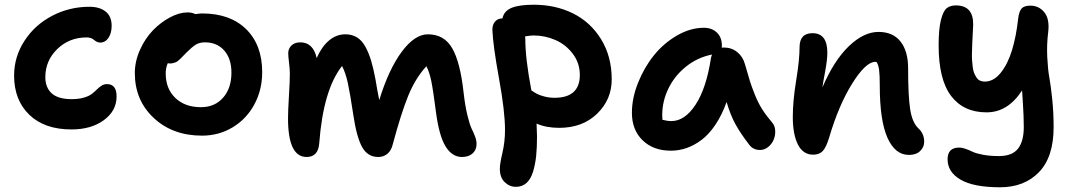

<svg xmlns="http://www.w3.org/2000/svg" viewBox="-20 -585 4563 817"><path d="M284.2 -34.2Q169.4 -34.2 104.7 -96.7Q40 -159.2 40 -263.2Q40 -343.3 84 -411.1Q127.9 -479 201.7 -517.6Q275.4 -556.2 360.8 -556.2Q403.8 -556.2 429.4 -535.9Q455.1 -515.6 455.1 -475.1Q455.1 -444.3 441.7 -424.1Q428.2 -403.8 405.8 -403.8Q393.6 -403.8 380.6 -414.8Q367.7 -425.8 349.1 -425.8Q274.4 -425.8 223.6 -376.2Q172.9 -326.7 172.9 -256.8Q172.9 -212.4 200.2 -187.7Q227.5 -163.1 285.2 -163.1Q314.9 -163.1 337.2 -169.7Q359.4 -176.3 371.3 -185.8Q383.3 -195.3 392.6 -204.6Q401.9 -213.9 412.1 -220.5Q422.4 -227.1 435.1 -227.1Q476.1 -227.1 476.1 -174.8Q476.1 -113.3 421.9 -73.7Q367.7 -34.2 284.2 -34.2Z M839.8 -7.8Q714.8 -7.8 634.3 -83Q553.7 -158.2 553.7 -273.9Q553.7 -324.2 575.7 -373Q597.7 -421.9 630.9 -456.1Q664.1 -490.2 703.6 -511.2Q743.2 -532.2 777.8 -532.2Q797.9 -532.2 811 -524.9Q814.5 -525.4 820.3 -526.1Q826.2 -526.9 830.8 -527.3Q835.4 -527.8 839.8 -527.8Q959.5 -527.8 1027.6 -460.7Q1095.7 -393.6 1095.7 -277.8Q1095.7 -202.6 1062.3 -140.6Q1028.8 -78.6 970 -43.2Q911.1 -7.8 839.8 -7.8ZM685.1 -272.9Q685.1 -207.5 726.1 -168.2Q767.1 -128.9 835 -128.9Q893.6 -128.9 929.2 -169.2Q964.8 -209.5 964.8 -275.9Q964.8 -335 934.3 -369.9Q903.8 -404.8 852.1 -404.8Q828.6 -404.8 812.7 -394.8Q796.9 -384.8 772.9 -360.8Q768.1 -356 759.8 -347.4Q751.5 -338.9 748 -335.4Q744.6 -332 738.5 -326.9Q732.4 -321.8 728 -320.1Q723.6 -318.4 717.3 -316.7Q710.9 -314.9 703.6 -314.9Q702.1 -314.9 698.7 -315.4Q695.3 -315.9 693.8 -315.9Q685.1 -295.9 685.1 -272.9Z M1284.7 83Q1205.6 83 1205.6 -81.1Q1205.6 -112.3 1209.5 -176.8Q1213.4 -241.2 1213.4 -272Q1213.4 -288.6 1210 -317.1Q1206.5 -345.7 1206.5 -358.9Q1206.5 -377.9 1220.2 -391.4Q1233.9 -404.8 1257.8 -404.8Q1312.5 -404.8 1327.6 -337.9Q1348.6 -386.2 1379.9 -412.6Q1411.1 -439 1449.7 -439Q1477.5 -439 1498.5 -426.3Q1519.5 -413.6 1534.2 -387.2Q1548.8 -360.8 1558.8 -328.1Q1568.8 -295.4 1577.6 -248Q1585.4 -199.7 1593.8 -159.2Q1634.3 -290.5 1689.5 -364.7Q1744.6 -439 1800.8 -439Q1870.1 -439 1904.3 -379.6Q1938.5 -320.3 1952.6 -191.9Q1959 -135.3 1969 -94.2Q1979 -53.2 1987.3 -36.6Q1995.6 -20 2001.7 -3.7Q2007.8 12.7 2007.8 27.8Q2007.8 52.7 1991 67.9Q1974.1 83 1945.8 83Q1903.8 83 1876.2 38.3Q1848.6 -6.3 1835.4 -106Q1823.2 -201.2 1815.2 -240.2Q1807.1 -279.3 1794.4 -303.2Q1747.1 -251.5 1716.8 -176.8Q1686.5 -102.1 1651.4 28.8Q1645 55.7 1628.7 69.3Q1612.3 83 1589.8 83Q1543.9 83 1520.5 40Q1497.1 -2.9 1483.4 -96.2Q1469.7 -187.5 1460.2 -231.2Q1450.7 -274.9 1435.5 -304.2Q1355.5 -203.1 1338.4 24.9Q1334 83 1284.7 83Z M2175.3 210Q2147.9 210 2127.4 189.9Q2106.9 169.9 2106.9 132.8Q2106.9 112.3 2117.9 65.4Q2128.9 18.6 2128.9 -32.2Q2128.9 -110.8 2103.5 -250.5Q2078.1 -390.1 2075.2 -457Q2074.7 -480 2086.7 -493.4Q2098.6 -506.8 2118.2 -506.8Q2124 -537.6 2156.2 -551.3Q2188.5 -564.9 2251 -564.9Q2343.3 -564.9 2418 -528.1Q2492.7 -491.2 2537.8 -418Q2583 -344.7 2583 -247.1Q2583 -161.6 2521 -101.3Q2459 -41 2359.4 -41Q2304.2 -41 2263.2 -59.1Q2265.1 -22.9 2265.1 -4.9Q2265.1 42.5 2261.5 78.1Q2257.8 113.8 2248.3 145.3Q2238.8 176.8 2220.5 193.4Q2202.1 210 2175.3 210ZM2215.3 -418.9Q2215.3 -335.4 2241.2 -200.2Q2255.9 -190.4 2266.1 -185.1Q2276.4 -179.7 2296.6 -174.3Q2316.9 -168.9 2339.4 -168.9Q2447.3 -168.9 2447.3 -266.1Q2447.3 -316.4 2417.7 -355.7Q2388.2 -395 2343.8 -414.6Q2299.3 -434.1 2250 -434.1Q2238.8 -434.1 2214.4 -430.2Q2215.3 -426.3 2215.3 -418.9Z M2835 56.2Q2759.8 56.2 2714.4 12Q2668.9 -32.2 2668.9 -105Q2668.9 -167 2694.8 -232.2Q2720.7 -297.4 2762.2 -349.1Q2803.7 -400.9 2860.6 -433.8Q2917.5 -466.8 2975.1 -466.8Q3009.3 -466.8 3030.5 -446.5Q3051.8 -426.3 3051.8 -390.1Q3051.8 -383.8 3050.8 -381.8Q3053.7 -382.8 3060.1 -382.8Q3093.3 -382.8 3117.2 -363.3Q3141.1 -343.8 3149.9 -312Q3164.6 -261.2 3171.1 -239.7Q3177.7 -218.3 3191.9 -182.6Q3206.1 -147 3223.4 -119.9Q3240.7 -92.8 3266.1 -63Q3277.3 -50.3 3278.6 -30Q3279.8 -9.8 3272.5 8.5Q3265.1 26.9 3249.3 40Q3233.4 53.2 3213.9 53.2Q3184.6 53.2 3168 30.8Q3132.3 -15.6 3110.4 -54.9Q3088.4 -94.2 3071.8 -150.9Q3051.8 -95.2 3024.2 -54.2Q2996.6 -13.2 2965.3 10.3Q2934.1 33.7 2901.6 44.9Q2869.1 56.2 2835 56.2ZM2797.9 -95.2Q2797.9 -82 2798.8 -75.2Q2819.3 -69.8 2836.9 -69.8Q2894 -69.8 2939.7 -139.4Q2985.4 -209 3004.9 -335.9Q3006.3 -344.2 3009.8 -353Q2948.2 -340.8 2899.4 -301.8Q2850.6 -262.7 2824.2 -208.3Q2797.9 -153.8 2797.9 -95.2Z M3847.7 74.2Q3788.6 74.2 3756.1 0.7Q3723.6 -72.8 3723.6 -221.2Q3723.6 -265.1 3720.9 -286.4Q3718.3 -307.6 3710.4 -320.8Q3708.5 -321.8 3704.6 -321.8Q3664.1 -321.8 3606.7 -230.2Q3549.3 -138.7 3508.3 0Q3495.6 42 3481 57.6Q3466.3 73.2 3440.4 73.2Q3397 73.2 3375.2 29.8Q3353.5 -13.7 3353.5 -86.9Q3353.5 -155.8 3367.9 -242.9Q3382.3 -330.1 3382.3 -383.8Q3382.3 -443.8 3437.5 -443.8Q3500.5 -443.8 3500.5 -360.8Q3500.5 -330.6 3491 -279.8Q3481.4 -229 3479.5 -212.9Q3528.3 -327.1 3591.8 -388.2Q3655.3 -449.2 3718.3 -449.2Q3779.8 -449.2 3812 -408.2Q3844.2 -367.2 3844.2 -294.9Q3844.2 -176.3 3853 -119.6Q3861.8 -63 3888.7 -38.1Q3912.6 -15.6 3912.6 18.1Q3912.6 41 3895.5 57.6Q3878.4 74.2 3847.7 74.2Z M4235.4 211.9Q4123.5 211.9 4067.9 179.7Q4012.2 147.5 4012.2 92.8Q4012.2 43 4061.5 43Q4074.2 43 4089.6 48.6Q4105 54.2 4119.1 61Q4133.3 67.9 4162.8 73.5Q4192.4 79.1 4230.5 79.1Q4287.1 79.1 4311.8 47.6Q4336.4 16.1 4336.4 -43.9Q4336.4 -69.8 4335.4 -94.2Q4334.5 -118.7 4332.3 -151.6Q4330.1 -184.6 4329.1 -200.2Q4268.6 -106.9 4178.2 -106.9Q4080.1 -106.9 4027.1 -176.8Q3974.1 -246.6 3974.1 -392.1Q3974.1 -460.4 3983.6 -499Q3993.2 -537.6 4008.1 -549.8Q4022.9 -562 4047.4 -562Q4122.6 -562 4121.1 -479Q4120.6 -464.8 4119.1 -440.2Q4117.7 -415.5 4117.2 -400.9Q4116.7 -386.2 4116 -364.7Q4115.2 -343.3 4116.2 -329.8Q4117.2 -316.4 4119.1 -300Q4121.1 -283.7 4125.2 -273.9Q4129.4 -264.2 4135.3 -255.1Q4141.1 -246.1 4149.9 -241.9Q4158.7 -237.8 4170.4 -237.8Q4208 -237.8 4238 -274.9Q4268.1 -312 4286.1 -370.8Q4304.2 -429.7 4312.5 -505.9Q4316.4 -537.1 4327.4 -549.1Q4338.4 -561 4364.3 -561Q4400.9 -561 4423.8 -532.7Q4446.8 -504.4 4440.4 -449.2Q4433.6 -396 4436.3 -342Q4439 -288.1 4445.1 -255.4Q4451.2 -222.7 4457.3 -164.6Q4463.4 -106.4 4463.4 -43.9Q4463.4 83 4401.1 147.5Q4338.9 211.9 4235.4 211.9Z"/></svg>

Font: Shantell Sans Bouncy
Style: Regular
Weight: 600
Designer: Stephen Nixon, Anya Danilova, Shantell Martin
Foundry: Arrow Type
Version: Version 1.006;[9816181b4]